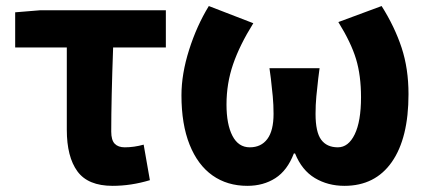

<svg xmlns="http://www.w3.org/2000/svg" viewBox="-20 -596 1409 630"><path d="M199.2 -170.2V-440.2H29.8V-555.6L112.8 -562.4H524.2V-440.2H351.2Q345 -269.4 345 -164.2Q345 -136.2 356.4 -124.4Q367.8 -112.6 389.4 -112.6Q419.8 -112.6 451.4 -121.4L471.8 -4.8Q410.2 13.8 349.4 13.8Q268.8 13.8 234 -33.8Q199.2 -81.4 199.2 -170.2Z M575.4 -283.4Q575.4 -353.4 600.5 -432.5Q625.6 -511.6 665.2 -576.2L811.2 -519.8Q766.4 -448 744.8 -385.1Q723.2 -322.2 723.2 -253.2Q723.2 -188 742.7 -150.3Q762.2 -112.6 799.6 -112.6Q836.8 -112.6 857.2 -139.9Q877.6 -167.2 877.6 -222.4Q877.6 -251.8 875 -279.8Q872.4 -307.8 868.8 -338L864.2 -372.2H1028.6Q1026.6 -354.2 1024.2 -338Q1020.6 -307.8 1018 -279.8Q1015.4 -251.8 1015.4 -222.4Q1015.4 -162.8 1033.8 -137.7Q1052.2 -112.6 1088.6 -112.6Q1123.2 -112.6 1143.9 -155.2Q1164.6 -197.8 1164.6 -277Q1164.6 -348 1148.4 -401.9Q1132.2 -455.8 1090.2 -523.6L1232.2 -576.2Q1275.2 -508 1297.8 -439.4Q1320.4 -370.8 1320.4 -287Q1320.4 -142.8 1265.7 -64.5Q1211 13.8 1110.2 13.8Q1055.8 13.8 1013.1 -11.8Q970.4 -37.4 948.2 -92.4H944.2Q922.8 -36.6 883.5 -11.4Q844.2 13.8 791.6 13.8Q725.6 13.8 677.2 -20.4Q628.8 -54.6 602.1 -121.4Q575.4 -188.2 575.4 -283.4Z"/></svg>

Font: 寒蝉端黑体 Light
Style: Regular
Weight: 300
Designer: ChillDuanSans {Warren2060}; 
Source Han Sans {Ryoko NISHIZUKA 西塚涼子 (kana, bopomofo & ideographs); Paul D. Hunt (Latin, G
Foundry: ChillType&Adobe
Version: Version 1.300;Glyphs 3.3 (3306)